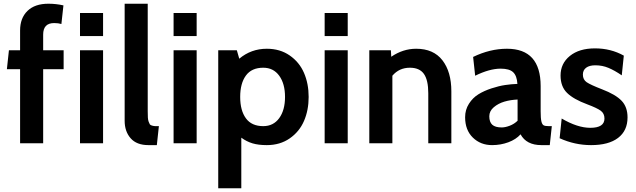

<svg xmlns="http://www.w3.org/2000/svg" viewBox="-20 -770 3420 1032"><path d="M212 0H88V-398H17L28 -500H88V-606Q88 -673 127.8 -711.5Q167.5 -750 240 -750Q281.5 -750 321 -741L310 -641Q293.5 -646 271 -646Q212 -646 212 -584V-500H322V-398H212Z M534 -576H410V-700H534ZM534 0H410V-500H534Z M823 10H778Q714.5 10 682.2 -26.8Q650 -63.5 650 -121V-750H774V-172Q774 -151.5 774.8 -138.2Q775.5 -125 779 -115.8Q782.5 -106.5 785.2 -102Q788 -97.5 797 -95Q806 -92.5 812.2 -92.2Q818.5 -92 834 -92Z M1037 -576H913V-700H1037ZM1037 0H913V-500H1037Z M1414 -508Q1485 -508 1537 -472Q1589 -436 1614 -378.2Q1639 -320.5 1639 -249Q1639 -177.5 1614 -119.8Q1589 -62 1537 -26Q1485 10 1414 10Q1369 10 1337.2 0.5Q1305.5 -9 1277 -30V242H1153V-500H1253L1266 -454.5Q1330 -508 1414 -508ZM1395 -92Q1449.5 -92 1480.8 -135Q1512 -178 1512 -249Q1512 -320 1480.8 -363Q1449.5 -406 1395 -406Q1332.5 -406 1301.8 -364Q1271 -322 1271 -249Q1271 -176 1301.8 -134Q1332.5 -92 1395 -92Z M1849 -576H1725V-700H1849ZM1849 0H1725V-500H1849Z M2217 -508Q2310 -508 2358 -446Q2406 -384 2406 -279V0H2282V-269Q2282 -339.5 2258.5 -372.8Q2235 -406 2183 -406Q2125.5 -406 2089 -363V0H1965V-500H2081L2083 -465Q2146 -508 2217 -508Z M2625 10Q2563 10 2521.5 -30.5Q2480 -71 2480 -140Q2480 -180 2500.5 -212.2Q2521 -244.5 2551.5 -263.2Q2582 -282 2621.8 -295Q2661.5 -308 2695.2 -313Q2729 -318 2761 -319Q2758.5 -362.5 2738.2 -381.8Q2718 -401 2671 -401Q2611.5 -401 2534 -363L2523 -464Q2614 -508 2705 -508Q2886 -508 2886 -307V-172Q2886 -134 2890 -117.5Q2894 -101 2902 -96.5Q2910 -92 2930 -92H2946L2935 10H2890Q2809.5 10 2778 -48Q2753.5 -20.5 2712.2 -5.2Q2671 10 2625 10ZM2677 -85Q2695.5 -85 2719.8 -94.2Q2744 -103.5 2762 -121V-235Q2724.5 -233.5 2691.2 -223.8Q2658 -214 2634 -193.5Q2610 -173 2610 -145Q2610 -114 2626 -99.5Q2642 -85 2677 -85Z M3157 10Q3069.5 10 2988 -27L2999 -133Q3084 -83 3153 -83Q3229 -83 3229 -133Q3229 -160 3209 -174.8Q3189 -189.5 3137 -209Q3062.5 -236.5 3027.8 -270.8Q2993 -305 2993 -364Q2993 -429 3043.2 -469.5Q3093.5 -510 3178 -510Q3263 -510 3333 -471L3322 -365Q3283.5 -391.5 3250.5 -405.2Q3217.5 -419 3180 -419Q3148 -419 3130.5 -406Q3113 -393 3113 -369Q3113 -342 3133.5 -328Q3154 -314 3216 -290Q3289 -262 3321 -228.5Q3353 -195 3353 -139Q3353 -67.5 3302.2 -28.8Q3251.5 10 3157 10Z"/></svg>

Font: Cabin
Style: Bold
Weight: 700
Designer: Pablo Impallari
Foundry: Pablo Impallari. http://www.impallari.com Igino Marini. http://www.ikern.com
Version: Version 3.001;hotconv 1.0.109;makeotfexe 2.5.65596